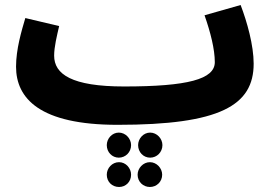

<svg xmlns="http://www.w3.org/2000/svg" viewBox="-20 -477 1084 766"><path d="M449 21C858 21 992 -56 992 -223C992 -296 966 -389 940 -457L796 -416C820 -348 837 -280 837 -229C837 -161 729 -132 475 -132C266 -132 196 -181 196 -255C196 -290 207 -334 216 -373L81 -405C66 -354 44 -281 44 -211C44 -84 139 21 449 21ZM579 152C606 152 628 130 628 102C628 76 606 52 579 52C552 52 531 76 531 102C531 130 552 152 579 152ZM454 152C481 152 503 130 503 102C503 76 481 52 454 52C427 52 406 76 406 102C406 130 427 152 454 152ZM578 269C605 269 627 248 627 220C627 194 605 170 578 170C551 170 529 194 529 220C529 248 551 269 578 269ZM455 269C482 269 503 248 503 220C503 194 482 170 455 170C427 170 406 194 406 220C406 248 427 269 455 269Z"/></svg>

Font: Noto Sans Arabic UI XBd
Style: Regular
Weight: 800
Designer: Monotype Design Team, Nadine Chahine and Nizar Qandah
Foundry: Monotype Imaging Inc.
Version: Version 2.010